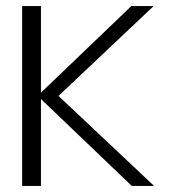

<svg xmlns="http://www.w3.org/2000/svg" viewBox="-20 -613 563 633"><path d="M53 0H115V-593H53ZM102.5 -295.5 170.5 -294.5 486.5 -593H413ZM414.5 0H488L170.5 -299L102.5 -298.5Z"/></svg>

Font: Anybody Thin Light
Style: Regular
Weight: 300
Version: Version 1.113;gftools[0.9.25]